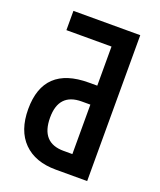

<svg xmlns="http://www.w3.org/2000/svg" viewBox="-134 -798 736 883"><g transform="rotate(20 234.5 -357.0)"><path d="M245.6 0Q144 0 87.4 -56.9Q30.8 -113.8 30.8 -218.8Q30.8 -428.2 251 -428.2H292.5V-619.6H71.8V-713.9H398.9V0ZM249.5 -93.3H292.5V-335.4H250.5Q138.7 -335.4 138.7 -216.3Q138.7 -93.3 249.5 -93.3Z"/></g></svg>

Font: Open Sans Condensed SemiBold
Style: Regular
Weight: 600
Width: 3
Designer: Monotype Design Team
Foundry: Monotype Imaging Inc.
Version: Version 3.000; ttfautohint (v1.8.4)